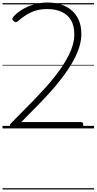

<svg xmlns="http://www.w3.org/2000/svg" viewBox="-20 -1021 768 1527"><path d="M82 0Q72 0 65.5 -6.5Q59 -13 59 -22Q59 -31 65 -38L250 -226Q295 -273 336.5 -318.5Q378 -364 413.5 -409Q449 -454 478 -498Q507 -542 528 -584.5Q549 -627 560 -667.5Q571 -708 571 -747Q571 -818 544 -862Q517 -906 468.5 -927.5Q420 -949 354 -949Q284 -949 229.5 -924Q175 -899 126 -855Q116 -846 107.5 -845Q99 -844 89 -853Q76 -863 78.5 -872Q81 -881 87 -888Q113 -918 154 -943.5Q195 -969 247.5 -985Q300 -1001 357 -1001Q415 -1001 464 -985.5Q513 -970 549.5 -939Q586 -908 606.5 -861Q627 -814 627 -750Q627 -707 614.5 -661Q602 -615 579 -568Q556 -521 524 -473Q492 -425 453.5 -376.5Q415 -328 371.5 -280Q328 -232 281 -184L149 -50H626Q634 -50 638 -45Q642 -40 642 -27Q642 -13 638.5 -6.5Q635 0 626 0ZM0 476H728V486H0ZM0 -20H728V0H0ZM0 -505H728V-500H0ZM0 -996H728V-986H0Z"/></svg>

Font: Playwrite PL Guides
Style: Regular
Weight: 400
Designer: Veronika Burian, José Scaglione
Foundry: TypeTogether
Version: Version 1.003